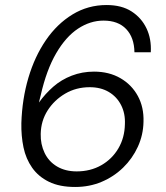

<svg xmlns="http://www.w3.org/2000/svg" viewBox="-20 -732 660 764"><path d="M279 12Q217 12 175 -8.5Q133 -29 108 -64.5Q83 -100 73.5 -145.5Q64 -191 65 -242Q68 -338 93 -422.5Q118 -507 162.5 -572Q207 -637 268.5 -674.5Q330 -712 404 -712Q464 -712 503.5 -686.5Q543 -661 563 -619Q583 -577 580 -524H515Q514 -583 482 -616.5Q450 -650 392 -650Q339 -650 290.5 -618Q242 -586 203.5 -520Q165 -454 142 -353Q140 -346 138.5 -339Q137 -332 135 -324Q160 -359 192 -387Q224 -415 265.5 -431Q307 -447 354 -447Q414 -447 459 -421Q504 -395 528.5 -350Q553 -305 551 -247Q550 -195 528.5 -148Q507 -101 470 -65Q433 -29 384.5 -8.5Q336 12 279 12ZM285 -50Q340 -50 383 -74.5Q426 -99 451 -141.5Q476 -184 477 -238Q479 -280 462 -313.5Q445 -347 413 -366Q381 -385 337 -385Q283 -385 239.5 -359.5Q196 -334 169.5 -292.5Q143 -251 142 -199Q141 -158 157.5 -123.5Q174 -89 207 -69.5Q240 -50 285 -50Z"/></svg>

Font: DM Sans 18pt Light
Style: Italic
Weight: 300
Italic angle: -10°
Designer: Colophon Foundry, Jonny Pinhorn
Foundry: Colophon Foundry
Version: Version 4.004;gftools[0.9.30]